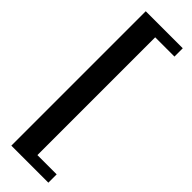

<svg xmlns="http://www.w3.org/2000/svg" viewBox="-331 -805 1010 1010"><g transform="rotate(45 174.5 -300.0)"><path d="M43.9 200V-800H319.3V-738.1H176V138.1H319.3V200Z"/></g></svg>

Font: Big Shoulders Text SC Thin
Style: Regular
Weight: 100
Designer: Patric King
Foundry: XO Type Co
Version: Version 2.002